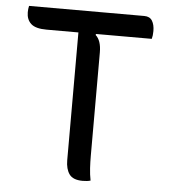

<svg xmlns="http://www.w3.org/2000/svg" viewBox="-51 -746 702 798"><g transform="rotate(5 300.0 -347.5)"><path d="M356 1Q343 5 323 5Q283 5 267.5 -16.5Q252 -38 252 -75V-608H119Q73 -608 54 -625.5Q35 -643 35 -673Q35 -687 38 -700H519Q542 -700 552 -683.5Q562 -667 562 -641Q562 -631 561 -623Q560 -615 558 -608H326L324 -604Q348 -583 348 -533V-101Q348 -76 349.5 -50Q351 -24 356 1Z"/></g></svg>

Font: Recursive Mn Csl St
Style: Regular
Weight: 400
Monospace: yes
Version: Version 1.079;hotconv 1.0.112;makeotfexe 2.5.65598; ttfautoh